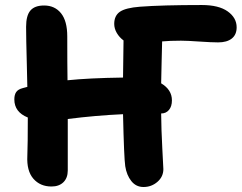

<svg xmlns="http://www.w3.org/2000/svg" viewBox="-20 -686 965 765"><path d="M185.1 57.1Q140.1 57.1 113 26.1Q85.9 -4.9 88.9 -64.9Q90.8 -108.9 90.8 -217.8Q37.1 -239.3 37.1 -290Q37.1 -308.1 44.4 -319.1Q51.8 -330.1 70.8 -335Q73.7 -335.9 79.8 -337.4Q85.9 -338.9 88.9 -339.8Q88.4 -374 86.9 -428.7Q85.4 -483.4 84.7 -519.8Q84 -556.2 84 -579.1Q84 -624 101.1 -644Q118.2 -664.1 155.8 -664.1Q198.2 -664.1 223.1 -633.3Q248 -602.5 248 -541Q248 -423.3 249 -366.2Q333 -375 470.2 -377Q470.7 -400.9 471.2 -451.4Q471.7 -502 472.2 -524.9Q455.6 -537.1 445.3 -554.7Q435.1 -572.3 435.1 -590.8Q435.1 -623.5 457.8 -639.2Q480.5 -654.8 537.1 -659.2Q626 -666 784.2 -666Q851.6 -666 887.2 -640.6Q922.9 -615.2 922.9 -577.1Q922.9 -547.9 903.6 -532.5Q884.3 -517.1 849.1 -517.1Q822.8 -517.1 773.9 -520.5Q725.1 -523.9 701.2 -523.9Q657.2 -523.9 626 -521Q625.5 -499.5 624 -441.4Q622.6 -383.3 622.1 -354Q665 -328.6 665 -286.1Q665 -262.2 653.3 -248Q641.6 -233.9 622.1 -233.9Q622.6 -170.9 626.7 -94.5Q630.9 -18.1 630.9 -12.2Q630.9 18.1 607.2 38.6Q583.5 59.1 551.8 59.1Q522 59.1 503.2 35.4Q484.4 11.7 479 -23.9Q474.1 -56.6 470.2 -231Q362.3 -226.1 250 -211.9V-6.8Q250 22.9 232.7 40Q215.3 57.1 185.1 57.1Z"/></svg>

Font: Shantell Sans Bouncy
Style: Bold
Weight: 700
Designer: Stephen Nixon, Anya Danilova, Shantell Martin
Foundry: Arrow Type
Version: Version 1.006;[9816181b4]